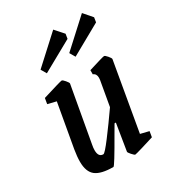

<svg xmlns="http://www.w3.org/2000/svg" viewBox="-168 -779 806 886"><g transform="rotate(-30 235.0 -335.5)"><path d="M358 -63 403 -52 398 -22Q370 -13 333 -2Q296 9 292 9Q288 9 276 -4.5Q264 -18 265 -22L288 -164H281L257 -123Q182 8 176 8Q111 8 82.5 -14Q54 -36 54 -90Q54 -117 60 -153L101 -385L56 -396L61 -426Q161 -457 168 -457Q173 -457 184 -444Q195 -431 195 -426L142 -130Q139 -115 139 -102Q139 -66 165 -66Q173 -66 213.5 -119.5Q254 -173 300 -239L323 -370Q324 -375 324 -382Q324 -404 307 -410V-432Q387 -457 394 -457Q399 -457 410 -444Q421 -431 421 -426ZM109 -549 252 -680 292 -635 288 -610 126 -520ZM262 -549 405 -680 444 -635 440 -610 279 -520Z"/></g></svg>

Font: Grenze
Style: Italic
Weight: 400
Italic angle: -10°
Designer: Renata Polastri
Foundry: Omnibus-Type
Version: Version 1.002; ttfautohint (v1.8)